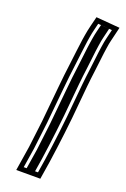

<svg xmlns="http://www.w3.org/2000/svg" viewBox="-157 -749 604 923"><g transform="rotate(20 144.5 -288.0)"><path d="M144.9 -599 140.9 -574C135.2 -537.8 131.2 -493.7 125.4 -451C113.5 -363.4 106.6 -272.2 97.6 -187C93 -127.6 82.5 -60.5 76.3 -2L56.5 123H179.5L194.1 31C201.8 -17.9 207.5 -69.6 214.2 -121C228.3 -229.7 233.9 -342.6 248.9 -454C254.6 -495.9 258.2 -537.9 263.9 -574L267.9 -599C268.6 -603.7 269.8 -609.3 271.6 -616L289.1 -689L167.7 -699C159.8 -666.1 150.3 -633.5 144.9 -599ZM186.3 -672.1 258.5 -666.1 247 -618.3C245.3 -611.5 243.8 -604.7 242.9 -599L238.9 -574C233 -536.6 229.4 -494.6 223.8 -453.4C208.6 -340.6 203 -227.6 189.1 -120.3C182.4 -68.5 176.7 -17.1 169.1 31L158.5 98H85.5L101.4 -2.7C107.5 -60.2 118.1 -128.4 122.8 -188.7C132 -275.5 138.7 -364.9 150.5 -451.6C156.4 -495 160.4 -539.1 165.9 -574L169.9 -599C173.7 -623.3 181 -649.7 186.3 -672.1ZM184.9 -599 180.9 -574C175.3 -538.6 171.3 -494.5 165.5 -451.4C153.6 -364.4 146.9 -274.3 137.8 -188C133.1 -128 122.6 -61.1 116.4 -2.4L100.5 98H143.5L154.1 31C161.8 -17.4 167.4 -68.9 174.1 -120.5C188.1 -228.4 193.7 -341.3 208.9 -453.6C214.5 -495.1 218.1 -537.1 223.9 -574L227.9 -599C228.7 -604.3 230.1 -610.7 231.9 -617.4L243.8 -667.2L201 -670.7C195.6 -648.2 188.7 -623.2 184.9 -599Z"/></g></svg>

Font: Tape
Style: Regular
Weight: 500
Foundry: Cannot Into Space Fonts
Version: Version 0.97